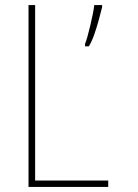

<svg xmlns="http://www.w3.org/2000/svg" viewBox="-20 -734 540 754"><path d="M314 -562Q318 -571 323.5 -590.5Q329 -610 334.5 -633.5Q340 -657 344.5 -679Q349 -701 350 -714H381V-706Q376 -685 368 -656Q360 -627 350.5 -599.5Q341 -572 329 -552H314ZM92 0V-714H118V-25H405V0Z"/></svg>

Font: Noto Sans Mono ExtraCondensed Thin
Style: Regular
Weight: 100
Width: 2
Designer: Monotype Design Team
Foundry: Monotype Imaging Inc.
Version: Version 2.014; ttfautohint (v1.8.4.7-5d5b)